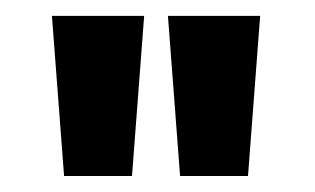

<svg xmlns="http://www.w3.org/2000/svg" viewBox="-20 -720 394 240"><path d="M44.9 -500ZM160.2 -700.2 145 -500H60.1L44.9 -700.2ZM305.2 -700.2 290 -500H205.1L189.9 -700.2Z"/></svg>

Font: Pfennig
Style: Bold
Weight: 700
Version: Version 20120410 ; ttfautohint (v0.8)